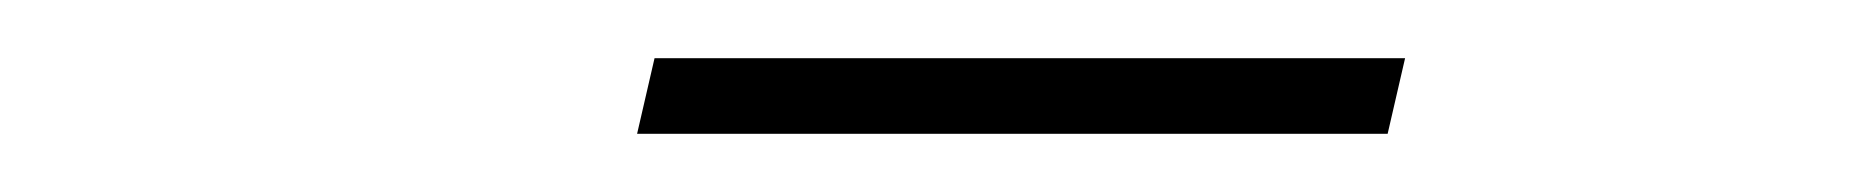

<svg xmlns="http://www.w3.org/2000/svg" viewBox="-20 -701 640 66"><path d="M205 -681H463L457 -655H199Z"/></svg>

Font: IBM Plex Serif ExtraLight
Style: Italic
Weight: 200
Italic angle: -14°
Designer: Mike Abbink, Paul van der Laan, Pieter van Rosmalen
Foundry: Bold Monday
Version: Version 2.5